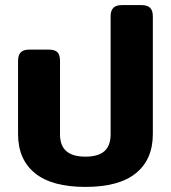

<svg xmlns="http://www.w3.org/2000/svg" viewBox="-20 -720 673 755"><path d="M51 -193V-481Q51 -503 61.5 -514Q72 -525 96 -525H171Q196 -525 206 -514.5Q216 -504 216 -481V-192Q216 -147 241 -125.5Q266 -104 316 -104Q366 -104 390.5 -125.5Q415 -147 415 -192V-656Q415 -678 425.5 -689Q436 -700 460 -700H535Q560 -700 570.5 -689Q581 -678 581 -656V-193Q581 -93 514.5 -39Q448 15 316 15Q184 15 117.5 -39Q51 -93 51 -193Z"/></svg>

Font: Mitr Medium
Style: Regular
Weight: 500
Designer: Thanarat Vachiruckul
Foundry: Cadson Demak
Version: Version 1.003